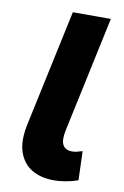

<svg xmlns="http://www.w3.org/2000/svg" viewBox="-81 -738 513 796"><g transform="rotate(10 175.0 -340.0)"><path d="M304 -8Q279 1 252 5.5Q225 10 203 10Q149 10 110.5 -12.5Q72 -35 56 -81.5Q40 -128 55 -199L160 -690H320L216 -203Q207 -161 217.5 -141Q228 -121 257 -121Q267 -121 277 -123.5Q287 -126 300 -130Z"/></g></svg>

Font: Radio Canada
Style: Italic
Weight: 400
Italic angle: -12°
Designer: Charles Daoud, Etienne Aubert Bonn, Alexandre Saumier Demers, Jacques Le Bailly
Foundry: Radio-Canada
Version: Version 2.104;gftools[0.9.28.dev5+ged2979d]